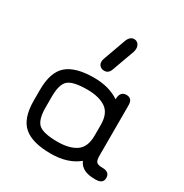

<svg xmlns="http://www.w3.org/2000/svg" viewBox="-168 -857 946 988"><g transform="rotate(30 305.0 -363.0)"><path d="M347.7 -725.6C331.4 -725.6 319 -714.8 310.5 -693.4L262.7 -560.5C260.1 -553.4 258.8 -546.9 258.8 -541C258.8 -530.6 262.2 -522.3 269 -516.1C275.9 -509.9 284.2 -506.8 293.9 -506.8C311.5 -506.8 323.6 -516.6 330.1 -536.1L377.9 -668C379.9 -674.5 380.9 -681.3 380.9 -688.5C380.9 -698.9 377.8 -707.7 371.6 -714.8C365.4 -722 357.4 -725.6 347.7 -725.6ZM536.1 0C565.4 0 580.1 -11.4 580.1 -34.2C580.1 -58.3 565.4 -70.3 536.1 -70.3C518.6 -70.3 506.8 -73.4 501 -79.6C495.1 -85.8 492.2 -97.7 492.2 -115.2V-416C492.2 -443.4 480.5 -457 457 -457C431.6 -457 418.9 -441.1 418.9 -409.2C378.6 -436.5 328.5 -450.2 268.6 -450.2C195.6 -450.2 142.3 -435.5 108.4 -406.2C74.5 -377 57.6 -327.1 57.6 -256.8V-193.4C57.6 -123 74.5 -73.2 108.4 -43.9C142.3 -14.6 195.6 0 268.6 0C336.3 0 390.6 -16.9 431.6 -50.8C446 -16.9 478.5 0 529.3 0ZM268.6 -379.9C315.4 -379.9 352.2 -370.8 378.9 -352.5C405.6 -334.3 418.9 -302.4 418.9 -256.8V-193.4C418.9 -147.8 405.6 -115.9 378.9 -97.7C352.2 -79.4 315.4 -70.3 268.6 -70.3C213.2 -70.3 175.9 -78.5 156.7 -94.7C137.5 -111 127.9 -143.9 127.9 -193.4V-256.8C127.9 -306.3 137.5 -339.2 156.7 -355.5C175.9 -371.7 213.2 -379.9 268.6 -379.9Z"/></g></svg>

Font: Jura
Style: DemiBold
Weight: 600
Version: Version 2.5.1